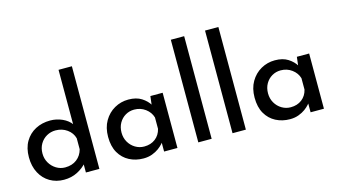

<svg xmlns="http://www.w3.org/2000/svg" viewBox="-87 -1085 2472 1404"><g transform="rotate(-15 1149.0 -383.5)"><path d="M250 10Q191 10 144 -17.5Q97 -45 70 -96Q43 -147 43 -215Q43 -285 72 -334Q101 -383 150.5 -409Q200 -435 262 -435Q310 -435 353.5 -415.5Q397 -396 422 -361L418 -326V-777H519V0H417V-100L428 -73Q398 -37 352.5 -13.5Q307 10 250 10ZM281 -75Q334 -75 369.5 -102.5Q405 -130 417 -176V-259Q406 -301 368.5 -328Q331 -355 281 -355Q245 -355 214 -337.5Q183 -320 164.5 -288.5Q146 -257 146 -216Q146 -177 164.5 -145Q183 -113 214 -94Q245 -75 281 -75Z M852 10Q793 10 745 -15Q697 -40 669 -88.5Q641 -137 641 -209Q641 -279 670.5 -329.5Q700 -380 748.5 -407.5Q797 -435 854 -435Q914 -435 953 -410Q992 -385 1013 -350L1007 -334L1017 -418H1110V0H1009V-106L1019 -81Q1015 -73 1002 -58Q989 -43 968 -27.5Q947 -12 917.5 -1Q888 10 852 10ZM879 -73Q929 -73 963.5 -99.5Q998 -126 1009 -172V-258Q997 -299 960.5 -326Q924 -353 876 -353Q840 -353 810 -335.5Q780 -318 762 -286.5Q744 -255 744 -214Q744 -174 762.5 -142Q781 -110 812 -91.5Q843 -73 879 -73Z M1268 -777H1369V0H1268Z M1527 -777H1628V0H1527Z M1961 10Q1902 10 1854 -15Q1806 -40 1778 -88.5Q1750 -137 1750 -209Q1750 -279 1779.5 -329.5Q1809 -380 1857.5 -407.5Q1906 -435 1963 -435Q2023 -435 2062 -410Q2101 -385 2122 -350L2116 -334L2126 -418H2219V0H2118V-106L2128 -81Q2124 -73 2111 -58Q2098 -43 2077 -27.5Q2056 -12 2026.5 -1Q1997 10 1961 10ZM1988 -73Q2038 -73 2072.5 -99.5Q2107 -126 2118 -172V-258Q2106 -299 2069.5 -326Q2033 -353 1985 -353Q1949 -353 1919 -335.5Q1889 -318 1871 -286.5Q1853 -255 1853 -214Q1853 -174 1871.5 -142Q1890 -110 1921 -91.5Q1952 -73 1988 -73Z"/></g></svg>

Font: Reem Kufi Fun
Style: Regular
Weight: 400
Designer: Khaled Hosny
Version: Version 1.005